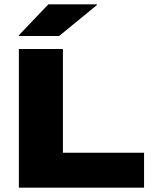

<svg xmlns="http://www.w3.org/2000/svg" viewBox="-20 -865 716 885"><path d="M270 0H67V-639H270ZM170 -161H644V0H170ZM203 -845H426.5V-841.5L252.5 -699H66.5V-702Z"/></svg>

Font: Anek Latin Expanded ExtraBold
Style: Regular
Weight: 800
Width: 7
Designer: Yesha Goshar
Foundry: Ek Type
Version: Version 1.003